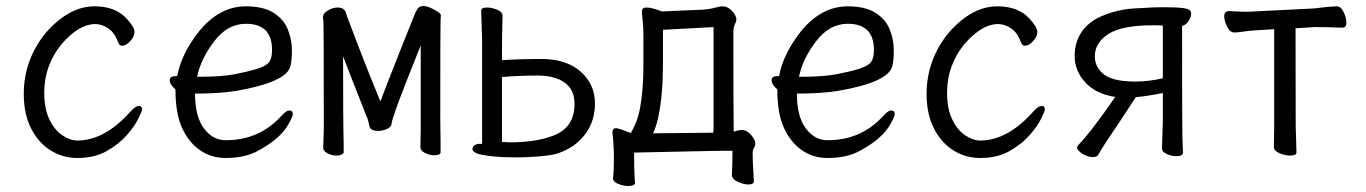

<svg xmlns="http://www.w3.org/2000/svg" viewBox="-20 -507 4540 638"><path d="M237 18Q189 18 148.5 -7Q108 -32 83.5 -80Q59 -128 59 -194Q59 -309 133 -399Q210 -486 294 -486Q363 -486 400 -446Q427 -417 427 -401Q427 -386 413 -370.5Q399 -355 386 -355Q377 -355 373 -365Q363 -394 346 -408Q322 -427 296 -427Q243 -427 185 -361Q127 -290 127 -199Q127 -146 144 -110.5Q161 -75 187 -57.5Q213 -40 237 -40Q329 -40 416 -139Q431 -155 442 -155Q452 -155 452 -143Q452 -138 439.5 -112.5Q427 -87 401 -57.5Q375 -28 334.5 -5Q294 18 237 18Z M730 18Q682 18 644.5 -8Q607 -34 585 -82Q563 -130 563 -210Q544 -226 544 -241Q544 -254 564 -254L569 -255Q583 -330 644 -406Q711 -486 797 -486Q855 -486 889 -464.5Q923 -443 936.5 -409Q950 -375 950 -340Q950 -306 945 -287Q932 -234 765 -205Q709 -196 628 -196Q628 -120 657.5 -80.5Q687 -41 730 -41Q843 -41 917 -124Q932 -140 941 -140Q953 -140 953 -128Q953 -120 940 -97Q913 -45 830 -2Q788 18 730 18ZM635 -252H650Q716 -252 760.5 -260.5Q805 -269 835 -278.5Q865 -288 874.5 -301Q884 -314 884 -341Q884 -428 797 -428Q736 -428 691.5 -369.5Q647 -311 635 -252Z M1099 10Q1083 10 1068.5 2.5Q1054 -5 1054 -16L1056 -81Q1056 -432 1054.5 -438.5Q1053 -445 1053 -450Q1053 -452 1054 -453Q1054 -463 1070 -472.5Q1086 -482 1102 -482Q1123 -482 1129 -466Q1130 -460 1141 -432Q1192 -296 1244 -170Q1277 -257 1319 -362L1357 -457Q1361 -467 1367 -477Q1373 -487 1387 -487Q1397 -487 1410.5 -481Q1424 -475 1434.5 -468Q1445 -461 1445 -456Q1445 -449 1444 -441.5Q1443 -434 1443 -106L1444 -34V-1Q1444 9 1423 9Q1408 9 1392.5 1.5Q1377 -6 1377 -18L1378 -81V-356Q1366 -326 1335 -248L1308 -178Q1281 -105 1281 -95.5Q1281 -86 1267 -79Q1253 -72 1237 -72Q1213 -72 1208 -86L1202 -111L1197 -123Q1153 -234 1120 -320Q1120 -97 1122 -30V-1Q1122 3 1115 6.5Q1108 10 1099 10Z M1697 16 1649 15Q1589 11 1569.5 4.5Q1550 -2 1550 -12Q1550 -19 1556.5 -24Q1563 -29 1574 -29H1582V-375L1579 -472Q1579 -482 1598 -482Q1615 -482 1632.5 -474.5Q1650 -467 1650 -454Q1650 -442 1649 -417.5Q1648 -393 1648 -307Q1705 -311 1780 -311Q1862 -311 1909.5 -269Q1957 -227 1957 -163Q1957 -75 1884 -22Q1849 1 1816 7Q1790 12 1752 14Q1723 16 1697 16ZM1672 -34Q1759 -34 1815 -55Q1889 -81 1889 -161Q1889 -199 1870.5 -219.5Q1852 -240 1825 -248Q1798 -256 1771 -256Q1702 -256 1648 -251V-35H1659Q1665 -34 1672 -34Z M2067 111Q2051 111 2034 104Q2017 97 2017 85Q2020 62 2020 22Q2020 -26 2015 -66Q2015 -81 2027 -81H2031L2032 -80Q2044 -78 2065 -69L2076 -65Q2099 -103 2107 -149Q2118 -209 2118 -291V-387Q2118 -417 2115.5 -438Q2113 -459 2113 -469Q2113 -482 2128 -482Q2138 -482 2149.5 -479Q2161 -476 2179 -469L2318 -475Q2341 -477 2356.5 -481.5Q2372 -486 2382 -486Q2398 -486 2412.5 -470.5Q2427 -455 2427 -442Q2427 -436 2422 -426.5Q2417 -417 2417 -402Q2417 -101 2418 -81Q2418 -75 2418 -70Q2422 -70 2426 -72Q2438 -75 2445 -75Q2462 -75 2476 -58.5Q2490 -42 2490 -30Q2490 -23 2485.5 -16Q2481 -9 2481 2Q2481 33 2483 56L2485 95Q2485 106 2467 106Q2451 106 2431.5 97Q2412 88 2412 74Q2414 36 2414 -6Q2395 -7 2087 0Q2087 57 2089 86L2090 100Q2090 111 2067 111ZM2150 -64 2350 -66Q2351 -73 2351 -81V-417L2183 -408V-301Q2183 -195 2169 -126Q2163 -92 2150 -64Z M2730 18Q2682 18 2644.5 -8Q2607 -34 2585 -82Q2563 -130 2563 -210Q2544 -226 2544 -241Q2544 -254 2564 -254L2569 -255Q2583 -330 2644 -406Q2711 -486 2797 -486Q2855 -486 2889 -464.5Q2923 -443 2936.5 -409Q2950 -375 2950 -340Q2950 -306 2945 -287Q2932 -234 2765 -205Q2709 -196 2628 -196Q2628 -120 2657.5 -80.5Q2687 -41 2730 -41Q2843 -41 2917 -124Q2932 -140 2941 -140Q2953 -140 2953 -128Q2953 -120 2940 -97Q2913 -45 2830 -2Q2788 18 2730 18ZM2635 -252H2650Q2716 -252 2760.5 -260.5Q2805 -269 2835 -278.5Q2865 -288 2874.5 -301Q2884 -314 2884 -341Q2884 -428 2797 -428Q2736 -428 2691.5 -369.5Q2647 -311 2635 -252Z M3237 18Q3189 18 3148.5 -7Q3108 -32 3083.5 -80Q3059 -128 3059 -194Q3059 -309 3133 -399Q3210 -486 3294 -486Q3363 -486 3400 -446Q3427 -417 3427 -401Q3427 -386 3413 -370.5Q3399 -355 3386 -355Q3377 -355 3373 -365Q3363 -394 3346 -408Q3322 -427 3296 -427Q3243 -427 3185 -361Q3127 -290 3127 -199Q3127 -146 3144 -110.5Q3161 -75 3187 -57.5Q3213 -40 3237 -40Q3329 -40 3416 -139Q3431 -155 3442 -155Q3452 -155 3452 -143Q3452 -138 3439.5 -112.5Q3427 -87 3401 -57.5Q3375 -28 3334.5 -5Q3294 18 3237 18Z M3611 15Q3601 15 3588.5 10Q3576 5 3567.5 -3Q3559 -11 3559 -16Q3559 -20 3562 -24Q3603 -65 3686 -185Q3623 -194 3587 -232.5Q3551 -271 3551 -320Q3551 -404 3625 -446Q3690 -479 3771 -480Q3810 -483 3842 -483Q3889 -483 3909 -480.5Q3929 -478 3933.5 -473Q3938 -468 3938 -461Q3938 -450 3929 -436.5Q3920 -423 3908 -421Q3908 -81 3909 -50Q3910 -19 3911 0Q3911 12 3888 12Q3872 12 3856.5 4.5Q3841 -3 3841 -13L3842 -40L3844 -106V-198Q3795 -188 3754 -184L3707 -112Q3657 -39 3636 -4Q3632 2 3628.5 8.5Q3625 15 3611 15ZM3752 -236Q3798 -236 3844 -247V-422Q3836 -423 3811 -423Q3708 -423 3663 -394Q3618 -365 3618 -320Q3618 -289 3640 -267Q3669 -236 3752 -236Z M4266 10Q4250 10 4231.5 2Q4213 -6 4213 -18L4214 -88V-410Q4138 -406 4115 -402.5Q4092 -399 4082 -399Q4067 -399 4057.5 -418.5Q4048 -438 4048 -453Q4048 -470 4063 -470Q4070 -470 4089 -469Q4108 -468 4127 -468L4347 -479Q4369 -481 4391 -484L4422 -486Q4436 -486 4445 -466.5Q4454 -447 4454 -432Q4454 -415 4441 -415Q4432 -415 4409.5 -416Q4387 -417 4348 -417L4285 -413Q4285 -109 4285.5 -86.5Q4286 -64 4287 -39Q4288 -14 4288 0Q4288 10 4266 10Z"/></svg>

Font: LXGW WenKai Mono Lite
Style: Regular
Weight: 400
Monospace: yes
Designer: LXGW / Fontworks Inc.
Foundry: LXGW / Fontworks Inc.
Version: Version 1.520; June 14, 2025